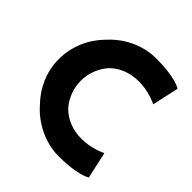

<svg xmlns="http://www.w3.org/2000/svg" viewBox="-225 -1016 1207 1207"><g transform="rotate(45 379.0 -412.5)"><path d="M670 -195C650 -186 584 -157 506 -157C419 -157 354 -188 309 -235C264 -286 243 -353 243 -413C243 -472 264 -538 309 -590C353 -636 419 -668 506 -668C583 -668 648 -640 670 -630L709 -806L706 -809C699 -813 639 -847 480 -847C366 -847 256 -796 178 -712L170 -704C95 -627 49 -524 49 -411C49 -300 94 -201 168 -124H169L177 -114C255 -31 366 22 480 22C639 22 699 -12 706 -16L709 -19Z"/></g></svg>

Font: Hussar Woodtype
Style: SeBd
Weight: 900
Foundry: Cannot Into Space Fonts
Version: Version 1.07